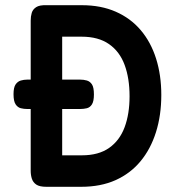

<svg xmlns="http://www.w3.org/2000/svg" viewBox="-20 -709 691 738"><path d="M158 9Q132 9 119.5 0.5Q107 -8 102.5 -22Q98 -36 98 -52V-630Q98 -646 102 -659.5Q106 -673 119 -681.5Q132 -690 159 -689H295Q368 -689 425 -664Q482 -639 521 -593Q560 -547 580 -483.5Q600 -420 600 -344Q600 -266 579.5 -201Q559 -136 520 -89Q481 -42 424 -16.5Q367 9 292 9ZM219 -112H295Q359 -112 399.5 -140.5Q440 -169 459 -220Q478 -271 478 -339Q478 -408 459 -459.5Q440 -511 399 -539.5Q358 -568 294 -568H219ZM85 -290Q72 -290 60 -293Q48 -296 40 -308Q32 -320 32 -347Q32 -373 40 -384.5Q48 -396 60 -399.5Q72 -403 85 -403H288Q302 -403 314 -399.5Q326 -396 333.5 -384.5Q341 -373 341 -346Q341 -320 333.5 -308Q326 -296 314 -293Q302 -290 287 -290Z"/></svg>

Font: Fredoka SemiCondensed Medium
Style: Regular
Weight: 500
Width: 4
Designer: Ben Nathan
Foundry: Milena B. Brandão, Ben Nathan
Version: Version 2.001